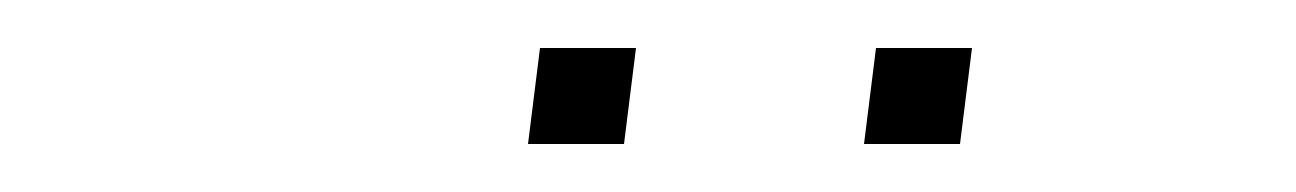

<svg xmlns="http://www.w3.org/2000/svg" viewBox="-20 -740 540 80"><path d="M240 -680H200L205 -720H245ZM380 -680H340L345 -720H385Z"/></svg>

Font: Tanohe Sans Thin
Style: Italic
Weight: 100
Designer: Village Type and Design LLC & Cristiano Sobral
Foundry: Cooper Hewitt Smithsonian Design Museum
Version: Version 1.00;September 29, 2021;FontCreator 13.0.0.2655 64-b